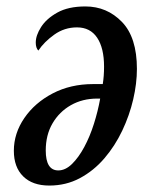

<svg xmlns="http://www.w3.org/2000/svg" viewBox="-20 -566 464 596"><path d="M133 10Q81 10 52 -18.5Q23 -47 23 -98Q23 -152 55.5 -199.5Q88 -247 143.5 -276Q199 -305 269 -305H299Q303 -330 303 -359Q303 -417 281.5 -449Q260 -481 219 -481Q180 -481 148.5 -458.5Q117 -436 99 -409Q91 -417 91 -434Q91 -456 107.5 -482Q124 -508 158 -527Q192 -546 245 -546Q312 -546 358.5 -498Q405 -450 405 -352Q405 -307 393.5 -257.5Q382 -208 359.5 -160.5Q337 -113 304 -74.5Q271 -36 228 -13Q185 10 133 10ZM161 -37Q183 -37 203.5 -57Q224 -77 241.5 -109.5Q259 -142 271.5 -181.5Q284 -221 291 -260H282Q236 -260 200 -239.5Q164 -219 143 -183Q122 -147 122 -99Q122 -37 161 -37Z"/></svg>

Font: Noto Serif ExtraCondensed Medium
Style: Italic
Weight: 500
Width: 2
Italic angle: -12°
Designer: Monotype Design Team
Foundry: Monotype Imaging Inc.
Version: Version 2.013; ttfautohint (v1.8.4.7-5d5b)